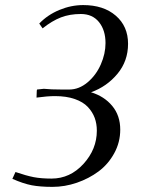

<svg xmlns="http://www.w3.org/2000/svg" viewBox="-20 -729 555 757"><path d="M28.8 -23.9 41 -50.8Q84 -36.1 113.3 -30.5Q142.6 -24.9 183.1 -24.9Q256.3 -24.9 309.1 -82.8Q361.8 -140.6 361.8 -213.9Q361.8 -241.2 353.3 -264.4Q344.7 -287.6 326.2 -307.4Q307.6 -327.1 274.7 -338.6Q241.7 -350.1 196.8 -350.1Q167 -350.1 124 -344.2L125 -371.1L126 -376L152.8 -378.9Q179.7 -376 224.1 -376H252.9Q291.5 -376 325.2 -404.3Q358.9 -432.6 377.4 -474.9Q396 -517.1 396 -559.1Q396 -609.9 370.4 -641.8Q344.7 -673.8 298.8 -673.8Q254.9 -673.8 220.2 -660.4Q185.5 -647 147.9 -617.2L134.8 -636.2Q167.5 -670.4 213.9 -689.7Q260.3 -709 308.1 -709Q388.2 -709 436.5 -667.2Q484.9 -625.5 484.9 -556.2Q484.9 -488.3 443.1 -438Q401.4 -387.7 338.9 -365.2Q390.6 -349.6 422.4 -311.5Q454.1 -273.4 454.1 -217.8Q454.1 -168 430.4 -124.8Q406.7 -81.5 368.7 -53.2Q330.6 -24.9 283 -8.5Q235.4 7.8 187 7.8Q138.7 7.8 105.2 1.5Q71.8 -4.9 28.8 -23.9Z"/></svg>

Font: Dihjauti S
Style: Bold Italic
Weight: 700
Italic angle: -9°
Designer: T. Christopher White
Version: Version 3.0.0